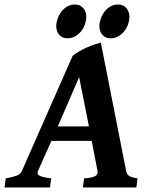

<svg xmlns="http://www.w3.org/2000/svg" viewBox="-47 -832 658 852"><path d="M181.2 -207 121.6 -73.7Q115.2 -58.6 129.4 -51.8Q143.6 -44.9 180.2 -40.5L174.8 0H-26.9L-21.5 -40.5Q10.3 -46.4 27.1 -52.7Q43.9 -59.1 50.3 -73.7L275.4 -584.5Q289.6 -595.7 305.4 -604.7Q321.3 -613.8 337.6 -621.1Q354 -628.4 370.1 -633.8Q386.2 -639.2 400.4 -643.1L512.7 -73.7Q514.2 -66.9 516.8 -61.5Q519.5 -56.2 524.9 -52.2Q530.3 -48.3 539.6 -45.4Q548.8 -42.5 563.5 -40.5L558.1 0H320.8L326.2 -40.5Q361.8 -43 375.2 -50.3Q388.7 -57.6 385.7 -73.7L359.9 -207ZM347.7 -271 304.2 -489.7 209.5 -271ZM335.9 -757.8Q335.9 -742.2 330.3 -725.3Q324.7 -708.5 314 -694.6Q303.2 -680.7 287.6 -671.4Q272 -662.1 252.4 -662.1Q239.3 -662.1 230 -666.7Q220.7 -671.4 214.6 -679Q208.5 -686.5 205.6 -696Q202.6 -705.6 202.6 -715.8Q202.6 -730.5 208.3 -747.6Q213.9 -764.6 224.4 -778.8Q234.9 -793 250.2 -802.5Q265.6 -812 285.2 -812Q298.3 -812 307.9 -807.4Q317.4 -802.7 323.5 -794.9Q329.6 -787.1 332.8 -777.6Q335.9 -768.1 335.9 -757.8ZM527.3 -757.8Q527.3 -742.2 521.7 -725.3Q516.1 -708.5 505.4 -694.6Q494.6 -680.7 479 -671.4Q463.4 -662.1 443.8 -662.1Q430.7 -662.1 421.4 -666.7Q412.1 -671.4 406 -679Q399.9 -686.5 397 -696Q394 -705.6 394 -715.8Q394 -730.5 399.7 -747.6Q405.3 -764.6 415.8 -778.8Q426.3 -793 441.7 -802.5Q457 -812 476.6 -812Q489.7 -812 499.3 -807.4Q508.8 -802.7 514.9 -794.9Q521 -787.1 524.2 -777.6Q527.3 -768.1 527.3 -757.8Z"/></svg>

Font: Gentium Book Basic
Style: Bold Italic
Weight: 700
Italic angle: -8°
Designer: J. Victor Gaultney and Annie Olsen
Foundry: SIL International
Version: Version 1.102; 2013; Maintenance release